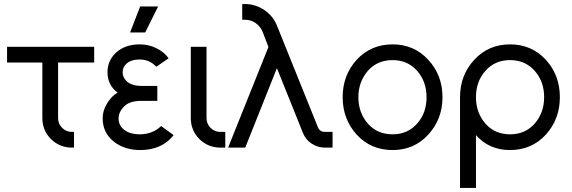

<svg xmlns="http://www.w3.org/2000/svg" viewBox="-20 -732 2836 952"><path d="M15 -500V-422H190V-147Q190 -86 232 -43Q276 0 337 0H347V-78H337Q308 -78 288 -98Q268 -118 268 -147V-422H447V-500Z M760 -306H683Q632 -306 607 -330Q588 -349 588 -374Q588 -399 607 -416Q630 -437 672 -437Q722 -437 755 -401L816 -443Q805 -459 789.5 -471.5Q774 -484 753 -494Q717 -512 672 -512Q601 -512 555 -471Q513 -431 513 -374Q513 -310 563 -273Q545 -262 532 -247.5Q519 -233 509 -216Q489 -182 489 -145Q489 -74 545 -29Q599 12 675 12Q783 12 841 -62L779 -107Q737 -67 675 -66Q623 -66 595 -89Q568 -110 568 -145Q568 -177 596 -205Q623 -232 683 -232H760ZM625 -571H700L764 -700H675Z M926 -500V-147Q926 -86 968 -43Q1012 0 1073 0H1097V-78H1073Q1044 -78 1024 -98Q1004 -118 1004 -147V-500Z M1181 -712V-634H1195Q1224 -634 1247 -618Q1270 -602 1282 -575L1311 -499L1111 0H1196L1353 -394L1482 -73Q1496 -39 1525 -20Q1556 0 1591 0H1629V-78H1591Q1565 -78 1556 -102L1354 -603Q1336 -651 1291 -682Q1246 -712 1195 -712Z M1927 -512Q1819 -512 1749 -436Q1679 -360 1679 -250Q1679 -141 1749 -64Q1819 12 1927 12Q2033 12 2103 -64Q2174 -141 2174 -250Q2174 -360 2103 -436Q2033 -512 1927 -512ZM1927 -434Q2001 -434 2048 -381Q2095 -328 2095 -250Q2095 -211 2083.5 -178.5Q2072 -146 2048 -119Q2001 -66 1927 -66Q1851 -66 1804 -119Q1757 -173 1757 -250Q1757 -289 1769 -321.5Q1781 -354 1804 -381Q1851 -434 1927 -434Z M2509 -434Q2584 -434 2631 -381Q2678 -328 2678 -250Q2678 -173 2631 -119Q2584 -66 2509 -66Q2434 -66 2387 -119Q2340 -173 2340 -250Q2340 -328 2387 -381Q2434 -434 2509 -434ZM2509 -512Q2402 -512 2332 -436Q2261 -360 2261 -250V200H2340V-62Q2405 12 2509 12Q2616 12 2686 -64Q2756 -141 2756 -250Q2756 -360 2686 -436Q2616 -512 2509 -512Z"/></svg>

Font: Unageo
Style: Regular
Weight: 400
Designer: Richard Sepsi
Foundry: Richard Sepsi
Version: Version 2.000